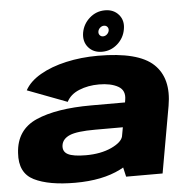

<svg xmlns="http://www.w3.org/2000/svg" viewBox="-56 -868 928 931"><g transform="rotate(-5 408.0 -402.0)"><path d="M521 0 510.5 -45.5Q502.5 -41 494 -36.5Q406 8 273 8Q144.5 8 73.2 -27.5Q2 -63 9 -160Q15.5 -272.5 114 -315.8Q212.5 -359 382 -359H547L549 -371.5Q557 -417 521.8 -437Q486.5 -457 428.5 -457Q375 -457 331.8 -439.2Q288.5 -421.5 270.5 -386L77.5 -459Q100.5 -501.5 153.8 -532.2Q207 -563 280.2 -579.5Q353.5 -596 435.5 -596Q631.5 -596 705.2 -526.5Q779 -457 756 -324.5L698.5 0ZM518 -196 526 -240H391.5Q303 -240 267.5 -225Q232 -210 227 -179Q222.5 -148 248.5 -134.2Q274.5 -120.5 336.5 -120.5Q408.5 -120.5 461 -144.5Q511 -168 518 -196ZM458 -613.5Q415.5 -613.5 391.2 -642.2Q367 -671 374 -713.5Q381.5 -755.5 413.8 -784Q446 -812.5 489 -812.5Q531 -812.5 555.5 -784Q580 -755.5 572.5 -713.5Q565.5 -671 533 -642.2Q500.5 -613.5 458 -613.5ZM469 -687.5Q479.5 -687.5 488 -695Q496.5 -702.5 498.5 -713.5Q500 -724 494 -731.2Q488 -738.5 477.5 -738.5Q467.5 -738.5 459 -731.2Q450.5 -724 448.5 -713.5Q446.5 -702.5 452.8 -695Q459 -687.5 469 -687.5Z"/></g></svg>

Font: Anybody ExtraExpanded ExtraBold
Style: Italic
Weight: 800
Width: 8
Italic angle: -10°
Designer: Tyler Finck
Foundry: Etcetera Type Company
Version: Version 1.010; ttfautohint (v1.8.3) -l 8 -r 50 -G 200 -x 14 